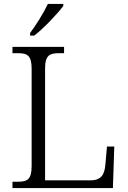

<svg xmlns="http://www.w3.org/2000/svg" viewBox="-20 -951 645 971"><path d="M132 -784V-771H153C201 -807 275 -886 300 -921V-931H222C201 -886 161 -822 132 -784ZM43 0H551L558 -210H521L513 -119C509 -71 494 -39 438 -39H208V-605C208 -672 232 -682 278 -682H304V-714H43V-682H70C117 -682 140 -672 140 -603V-111C140 -42 117 -32 70 -32H43Z"/></svg>

Font: Noto Serif Telugu Light
Style: Regular
Weight: 300
Designer: Jelle Bosma - Monotype Design Team
Foundry: Monotype Imaging Inc.
Version: Version 2.005